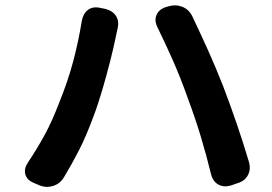

<svg xmlns="http://www.w3.org/2000/svg" viewBox="-20 -727 1040 735"><path d="M205 -330Q239 -413 259.5 -489.5Q280 -566 293 -646Q298 -675 316.5 -689Q335 -703 363 -697L383 -693Q411 -686 424 -666Q437 -646 430 -617Q428 -606 426.5 -601.5Q425 -597 422 -580Q415 -545 401.5 -492Q388 -439 371.5 -382.5Q355 -326 337 -279Q310 -206 283 -153Q256 -100 224 -47Q209 -23 182.5 -15Q156 -7 130 -18L109 -27Q83 -38 77 -59.5Q71 -81 87 -105Q123 -159 151.5 -211.5Q180 -264 205 -330ZM699 -351Q671 -430 641.5 -496.5Q612 -563 583 -622Q570 -648 579 -669.5Q588 -691 615 -700L626 -703Q653 -711 678 -701Q703 -691 716 -665Q745 -604 776 -535.5Q807 -467 835 -395Q861 -327 886.5 -252.5Q912 -178 933 -107Q941 -79 929 -56.5Q917 -34 890 -26L864 -17Q837 -9 816 -20.5Q795 -32 788 -60Q770 -133 749.5 -201.5Q729 -270 699 -351Z"/></svg>

Font: Chiron GoRound TC
Style: Bold
Weight: 700
Designer: Ryoko NISHIZUKA 西塚涼子 (kana, bopomofo & ideographs); Paul D. Hunt (Latin, Greek & Cyrillic); Sandoll Communications 산돌커뮤니
Foundry: Adobe
Version: Version 1.000;hotconv 1.1.1;makeotfexe 2.6.0